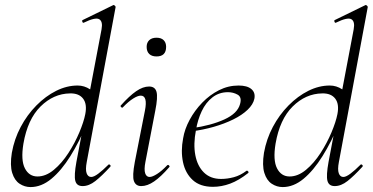

<svg xmlns="http://www.w3.org/2000/svg" viewBox="-20 -746 1512 779"><path d="M104 13Q80 13 59.5 -0.5Q39 -14 29.5 -44.5Q20 -75 28 -126Q38 -182 64 -231Q90 -280 127.5 -318Q165 -356 208 -377.5Q251 -399 295 -399Q322 -399 345.5 -383.5Q369 -368 373 -332L333 -246Q302 -171 265.5 -112.5Q229 -54 188.5 -20.5Q148 13 104 13ZM132 -30Q166 -30 198.5 -57Q231 -84 257.5 -125Q284 -166 302 -209Q320 -252 326 -283Q334 -324 317 -346Q300 -368 264 -367Q197 -366 144.5 -314Q92 -262 75 -163Q64 -96 81 -63Q98 -30 132 -30ZM315 9Q291 9 285.5 -12.5Q280 -34 290 -89L392 -627Q398 -659 382.5 -668Q367 -677 320 -654Q316 -652 314 -658Q312 -664 316 -665L439 -725Q442 -727 446 -723Q450 -719 449 -717L332 -89Q326 -58 331.5 -43Q337 -28 350 -28Q361 -28 379 -41.5Q397 -55 419 -77Q422 -81 426.5 -77Q431 -73 427 -69Q393 -32 367 -11.5Q341 9 315 9Z M553 9Q531 9 523.5 -11Q516 -31 527 -89L568 -297Q580 -358 551 -358Q539 -358 520 -346Q501 -334 479 -311Q476 -307 471.5 -311.5Q467 -316 471 -319Q505 -357 532.5 -376Q560 -395 585 -395Q609 -395 615 -373.5Q621 -352 610 -297L570 -89Q564 -58 569 -43Q574 -28 587 -28Q598 -28 617 -40Q636 -52 658 -75Q662 -79 666 -74.5Q670 -70 666 -67Q633 -29 605.5 -10Q578 9 553 9ZM615 -517Q596 -517 585.5 -527Q575 -537 575 -556Q575 -573 585.5 -583Q596 -593 615 -593Q634 -593 644 -583Q654 -573 654 -556Q654 -517 615 -517Z M844 12Q792 12 762 -15.5Q732 -43 722.5 -88Q713 -133 723 -185Q729 -222 749.5 -260Q770 -298 800.5 -329.5Q831 -361 868.5 -380Q906 -399 948 -399Q983 -399 1000 -384.5Q1017 -370 1012 -345Q1007 -322 984.5 -300.5Q962 -279 926.5 -261.5Q891 -244 847.5 -231.5Q804 -219 757 -213L759 -226Q837 -237 890.5 -261.5Q944 -286 954 -324Q962 -352 944 -362Q926 -372 905 -372Q869 -372 842 -351Q815 -330 798.5 -295Q782 -260 775 -218Q764 -161 772.5 -116.5Q781 -72 807.5 -46Q834 -20 877 -20Q902 -20 928.5 -27Q955 -34 980 -53Q983 -55 986.5 -51Q990 -47 987 -44Q949 -14 914 -1Q879 12 844 12Z M1127 13Q1103 13 1082.5 -0.5Q1062 -14 1052.5 -44.5Q1043 -75 1051 -126Q1061 -182 1087 -231Q1113 -280 1150.5 -318Q1188 -356 1231 -377.5Q1274 -399 1318 -399Q1345 -399 1368.5 -383.5Q1392 -368 1396 -332L1356 -246Q1325 -171 1288.5 -112.5Q1252 -54 1211.5 -20.5Q1171 13 1127 13ZM1155 -30Q1189 -30 1221.5 -57Q1254 -84 1280.5 -125Q1307 -166 1325 -209Q1343 -252 1349 -283Q1357 -324 1340 -346Q1323 -368 1287 -367Q1220 -366 1167.5 -314Q1115 -262 1098 -163Q1087 -96 1104 -63Q1121 -30 1155 -30ZM1338 9Q1314 9 1308.5 -12.5Q1303 -34 1313 -89L1415 -627Q1421 -659 1405.5 -668Q1390 -677 1343 -654Q1339 -652 1337 -658Q1335 -664 1339 -665L1462 -725Q1465 -727 1469 -723Q1473 -719 1472 -717L1355 -89Q1349 -58 1354.5 -43Q1360 -28 1373 -28Q1384 -28 1402 -41.5Q1420 -55 1442 -77Q1445 -81 1449.5 -77Q1454 -73 1450 -69Q1416 -32 1390 -11.5Q1364 9 1338 9Z"/></svg>

Font: Cormorant Garamond Light Light
Style: Italic
Weight: 300
Italic angle: -10°
Version: Version 4.001